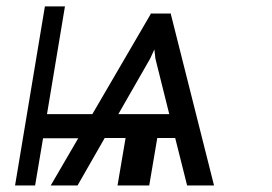

<svg xmlns="http://www.w3.org/2000/svg" viewBox="-20 -565 828 585"><path d="M550.1 0 513.8 -144.5H459.2L434.7 0H338.1L362.6 -144.5H299L216.3 0H134.6L218.4 -143.8H111.2L87 0H25.9L116.8 -545.5H177.9L123.2 -217.3H261.4L438.9 -521.7L438.6 -523.8H501.1L500.4 -522.4L632.1 0ZM437.5 -386.4 340.6 -217.3H495.7L453.5 -386.4L450.3 -414.4Z"/></svg>

Font: Inter Light  BETA
Style: Italic
Weight: 300
Italic angle: 9.39999°
Designer: Rasmus Andersson
Foundry: rsms
Version: Version 3.011;git-f93a4a705